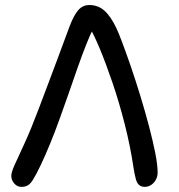

<svg xmlns="http://www.w3.org/2000/svg" viewBox="-20 -732 711 763"><path d="M65.4 10.6Q53.4 10.6 44.3 4Q35.2 -2.6 30.1 -12.5Q25 -22.4 25 -33.6Q25 -47.8 38.8 -78.1Q52.6 -108.4 77.7 -162.8Q102.8 -217.2 134.4 -301Q154.8 -355.2 173.4 -404.4Q192 -453.6 207.9 -496.3Q223.8 -539 236.1 -572.2Q248.4 -605.4 256.2 -626.6Q273.4 -671.8 291.1 -691.9Q308.8 -712 335 -712Q370 -712 395.3 -689.3Q420.6 -666.6 442.6 -620Q451.2 -602 466.4 -561.5Q481.6 -521 500.4 -466.4Q519.2 -411.8 537.7 -351.1Q556.2 -290.4 571.8 -231.6Q587.4 -172.8 596.9 -124.6Q606.4 -76.4 606.4 -46.4Q606.4 -30.6 599.2 -17.5Q592 -4.4 580.3 3.1Q568.6 10.6 555.4 10.6Q540.8 10.6 532.3 2.7Q523.8 -5.2 519.5 -21.5Q515.2 -37.8 511 -62.8Q498.4 -149.2 476 -237.3Q453.6 -325.4 427 -403.4Q400.4 -481.4 376.3 -539.1Q352.2 -596.8 336 -622.6L351.6 -620.6Q338.6 -595.4 322.1 -553.7Q305.6 -512 287.9 -461.5Q270.2 -411 252.4 -359.4Q234.6 -307.8 218 -262.6Q199.2 -209.6 179.4 -161.5Q159.6 -113.4 142 -76.3Q124.4 -39.2 111.8 -19Q101.8 -2.4 91.3 4.1Q80.8 10.6 65.4 10.6Z"/></svg>

Font: Shantell Sans Light
Style: Regular
Weight: 300
Designer: Stephen Nixon, Anya Danilova, Shantell Martin
Foundry: Arrow Type
Version: Version 1.011;[c5ecc13dd]